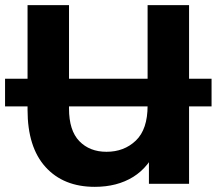

<svg xmlns="http://www.w3.org/2000/svg" viewBox="-30 -720 857 752"><path d="M341.2 11.8Q218.5 11.8 148.2 -66Q77.9 -143.8 77.9 -289.6V-700H240.3V-294.8Q240.3 -208.8 280.7 -167.2Q321.1 -125.5 387 -125.5Q456.3 -125.5 502.2 -169.5Q548.1 -213.5 548.1 -306.4V-700H710.5V0H553.3V-174.4L587.4 -146.1Q554.6 -66.2 491.8 -27.2Q429 11.8 341.2 11.8ZM-10.2 -303.3V-411.5H798.6V-303.3Z"/></svg>

Font: Montserrat Alternates Thin
Style: Regular
Weight: 100
Designer: Julieta Ulanovsky
Foundry: Julieta Ulanovsky
Version: Version 9.000